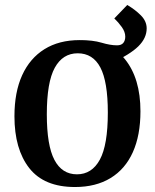

<svg xmlns="http://www.w3.org/2000/svg" viewBox="-20 -742 622 771"><path d="M38 -275Q38 -372 69 -440Q100 -508 158.5 -544.5Q217 -581 300 -581Q420 -581 482 -504Q544 -427 544 -295Q544 -199 513.5 -131Q483 -63 424 -27Q365 9 281 9Q157 9 97.5 -67Q38 -143 38 -275ZM168 -283Q168 -158 198.5 -100Q229 -42 289 -42Q349 -42 381 -101Q413 -160 413 -290Q413 -414 383 -471Q353 -528 292 -528Q232 -528 200 -470Q168 -412 168 -283ZM429 -490 300 -581Q353 -581 388 -570.5Q423 -560 450 -560Q467 -560 475 -569.5Q483 -579 483 -595Q483 -614 469 -633.5Q455 -653 439 -668L491 -722Q522 -704 545.5 -680.5Q569 -657 569 -628Q569 -589 535.5 -556Q502 -523 429 -490Z"/></svg>

Font: Rasa SemiBold
Style: Regular
Weight: 600
Designer: Anna Giedrys (Yrsa+Rasa design), David Brezina (Yrsa art-direction, Rasa art-direction, design)
Foundry: Rosetta Type Foundry
Version: Version 2.004